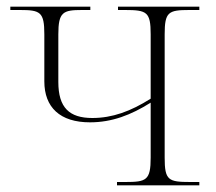

<svg xmlns="http://www.w3.org/2000/svg" viewBox="-20 -556 649 576"><path d="M331 0H578V-10H551C485 -10 474 -15 474 -83V-453C474 -520 485 -526 548 -526H578V-536H334V-526H355C421 -526 432 -520 432 -453V-260C372 -222 317 -202 257 -202C188 -202 155 -233 155 -310V-453C155 -520 169 -526 226 -526H251V-536H11V-526H40C101 -526 113 -520 113 -453V-312C113 -234 160 -189 250 -189C316 -189 373 -211 432 -248V-83C432 -15 419 -10 356 -10H331Z"/></svg>

Font: Noto Serif Display ExtraLight
Style: Regular
Weight: 200
Designer: Monotype Design Team
Foundry: Monotype Imaging Inc.
Version: Version 2.009